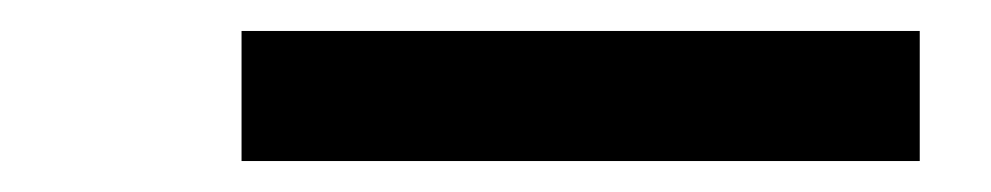

<svg xmlns="http://www.w3.org/2000/svg" viewBox="-20 -732 640 124"><path d="M136 -628V-712H574V-628Z"/></svg>

Font: Iosevka Extended
Style: Bold Italic
Weight: 700
Width: 7
Italic angle: -9°
Monospace: yes
Designer: Belleve Invis
Foundry: Belleve Invis
Version: Version 32.5.0; ttfautohint (v1.8.4)